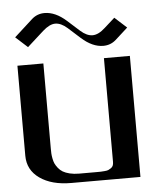

<svg xmlns="http://www.w3.org/2000/svg" viewBox="-56 -873 780 922"><g transform="rotate(-5 333.5 -412.0)"><path d="M356 -689.9 297.9 -742.2Q267.6 -769 239.7 -769Q212.4 -769 179.2 -739.3L100.1 -668L42.5 -720.2L131.8 -801.3Q157.7 -824.2 192.9 -824.2Q245.1 -824.2 297.9 -776.9L356 -724.6Q386.2 -697.8 414.1 -697.8Q442.4 -697.8 474.6 -727.5L524.9 -772.5L582.5 -720.2L522 -665.5Q496.1 -642.6 460.9 -642.6Q408.7 -642.6 356 -689.9ZM583.5 -583.5V0H250Q156.2 0 98.9 -40.3Q41.5 -80.6 41.5 -149.9V-583.5H166.5V-172.9Q166.5 -159.7 167 -149.9Q167.5 -140.1 170.2 -125.5Q172.9 -110.8 177.7 -100.3Q182.6 -89.8 191.9 -78.1Q201.2 -66.4 213.9 -58.8Q226.6 -51.3 246.6 -46.4Q266.6 -41.5 291.5 -41.5H375Q389.2 -41.5 396.2 -41.7Q403.3 -42 415 -43Q426.8 -43.9 432.9 -46.6Q439 -49.3 445.8 -54Q452.6 -58.6 455.6 -65.9Q458.5 -73.2 458.5 -83.5V-583.5Z"/></g></svg>

Font: Gputeks
Style: Bold
Weight: 600
Width: 8
Version: Version 0.9